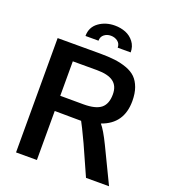

<svg xmlns="http://www.w3.org/2000/svg" viewBox="-159 -1017 1000 1132"><g transform="rotate(20 340.5 -451.0)"><path d="M223.6 -785.2Q223.6 -840.3 266.1 -871.3Q308.6 -902.3 366.7 -902.3Q403.3 -902.3 434.6 -889.9Q465.8 -877.4 486.6 -850.1Q507.3 -822.8 507.3 -785.2H425.8Q425.8 -810.5 407.5 -824.2Q389.2 -837.9 364.7 -837.9Q340.3 -837.9 322.8 -824Q305.2 -810.1 305.2 -785.2ZM73.7 0V-717.3H338.9Q393.1 -717.3 432.9 -712.4Q472.7 -707.5 508.5 -694.6Q544.4 -681.6 566.7 -659.7Q588.9 -637.7 601.8 -602.3Q614.7 -566.9 614.7 -518.6Q614.7 -376 485.4 -331.1Q511.7 -301.3 550.8 -220.7L657.2 0H512.7L429.2 -187Q381.8 -287.6 370.6 -306.2Q362.3 -306.6 315.4 -306.6L204.6 -307.6V0ZM350.6 -402.3Q426.8 -402.3 460 -429.4Q493.2 -456.5 493.2 -516.6Q493.2 -569.3 459.5 -594.2Q425.8 -619.1 356.4 -619.1H204.6V-402.8Q211.9 -402.8 277.3 -402.6Q342.8 -402.3 350.6 -402.3Z"/></g></svg>

Font: Oxygen
Style: Bold
Weight: 700
Designer: vernon adams
Foundry: Vernon Adams
Version: Version 0.2.3 webfont; ttfautohint (v0.93.3-1d66) -l 8 -r 50